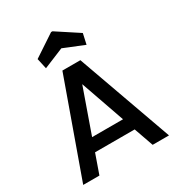

<svg xmlns="http://www.w3.org/2000/svg" viewBox="-217 -1082 1130 1221"><g transform="rotate(-30 348.5 -472.0)"><path d="M200 -761 183 -838 343 -944H353L515 -838L498 -761L348 -822ZM494 -142H203L153 0H34L283 -696H415L664 0H544ZM462 -235 349 -558 235 -235Z"/></g></svg>

Font: Fz Poppins Med
Style: Regular
Weight: 500
Designer: Ninad Kale (Devanagari), Jonny Pinhorn (Latin)
Foundry: Indian Type Foundry
Version: Vit hóa bi Vntype.Com & FontZin.Com